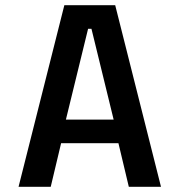

<svg xmlns="http://www.w3.org/2000/svg" viewBox="-20 -720 690 740"><path d="M600.5 0H476.5L436.5 -168H215.5L175.5 0H51.5L228 -700H424ZM319.5 -609 234 -259H418L332.5 -609Z"/></svg>

Font: Trispace Medium
Style: Regular
Weight: 500
Designer: Tyler Finck
Foundry: Etcetera Type Company
Version: Version 1.210; ttfautohint (v1.8.3)